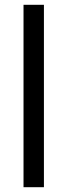

<svg xmlns="http://www.w3.org/2000/svg" viewBox="-20 -780 280 800"><path d="M163 0V-760H78V0Z"/></svg>

Font: Noto Sans Armenian SemiCondensed
Style: Regular
Weight: 400
Width: 4
Designer: Monotype Design Team
Foundry: Monotype Imaging Inc.
Version: Version 2.008